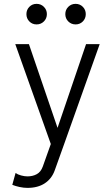

<svg xmlns="http://www.w3.org/2000/svg" viewBox="-20 -732 569 976"><path d="M258.3 133.8Q243.2 176.3 207.8 199.7Q172.4 223.1 119.6 223.1Q100.1 223.1 79.1 218.5Q58.1 213.9 42.5 207.5L59.1 147.5Q70.3 155.3 87.4 159.9Q104.5 164.6 119.6 164.6Q146.5 164.6 167 153.3Q187.5 142.1 197.3 115.2L238.3 0L57.6 -507.8H127L272.5 -82L417.5 -507.8H486.8L306.2 0ZM312 -660.2Q312 -682.1 327.1 -697.3Q342.3 -712.4 364.3 -712.4Q386.2 -712.4 401.1 -697.3Q416 -682.1 416 -660.2Q416 -638.2 401.1 -623Q386.2 -607.9 364.3 -607.9Q342.3 -607.9 327.1 -623Q312 -638.2 312 -660.2ZM114.3 -660.2Q114.3 -682.1 129.2 -697.3Q144 -712.4 166 -712.4Q188 -712.4 203.1 -697.3Q218.3 -682.1 218.3 -660.2Q218.3 -638.2 203.1 -623Q188 -607.9 166 -607.9Q144 -607.9 129.2 -623Q114.3 -638.2 114.3 -660.2Z"/></svg>

Font: Giphurs Light
Style: Regular
Weight: 300
Version: Version 0.920; ttfautohint (v1.8.4.7-5d5b)